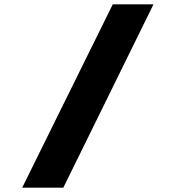

<svg xmlns="http://www.w3.org/2000/svg" viewBox="-20 -720 826 882"><path d="M82 142 498 -700H685L271 142Z"/></svg>

Font: Lexend Tera
Style: Bold
Weight: 700
Designer: Bonnie Shaver-Troup, Thomas Jockin
Foundry: Lexend
Version: Version 1.007